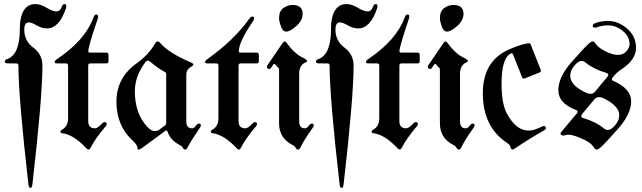

<svg xmlns="http://www.w3.org/2000/svg" viewBox="-20 -727 3163 946"><path d="M3.4 0ZM261.2 -436Q399.9 -528.8 440.9 -641.6Q446.3 -655.8 454.1 -655.8Q463.4 -655.8 463.4 -645.5Q463.4 -640.1 461.4 -634.3Q415 -497.6 415 -475.1Q415 -467.8 423.3 -467.8H503.9Q514.6 -467.8 514.6 -457V-425.3Q514.6 -414.6 503.9 -414.6H425.3Q414.6 -414.6 414.6 -403.8V-129.9Q414.6 -94.7 448.2 -94.7Q460.9 -94.7 483.4 -118.7Q489.7 -125.5 494.6 -125.5Q505.9 -125.5 505.9 -115.2Q505.9 -110.8 500 -104Q449.2 -44.4 425.3 2.9Q421.9 9.8 416.5 9.8Q411.1 9.8 404.8 2.9Q342.3 -64 286.1 -70.8Q277.8 -71.8 277.8 -77.6Q277.8 -83.5 283.2 -86.4Q315.4 -104 315.4 -142.6V-403.8Q315.4 -414.6 305.7 -414.6H262.2Q249.5 -414.6 249.5 -421.4Q249.5 -428.2 261.2 -436ZM15.6 -436Q77.6 -458.5 77.6 -581.1Q77.6 -662.1 109.9 -690.9Q127.4 -707 153.6 -707Q179.7 -707 209.2 -689Q238.8 -670.9 257.8 -670.9Q276.9 -670.9 284.2 -692.9Q289.1 -707 297.4 -707Q306.6 -707 306.6 -696.8Q306.6 -691.4 304.7 -685.5Q271.5 -586.9 211.4 -586.9Q186.5 -586.9 160.9 -601.8Q135.3 -616.7 122.1 -616.7Q99.6 -616.7 99.6 -581.1Q99.6 -525.4 144.3 -492.2Q189 -459 189 -403.8Q189 -248.5 139.6 182.1Q137.7 198.7 129.9 198.7Q122.1 198.7 120.1 182.1Q70.8 -248.5 70.8 -403.8Q70.8 -414.6 60.5 -414.6H19Q3.4 -414.6 3.4 -423.1Q3.4 -431.6 15.6 -436Z M653.3 -415Q713.4 -458 745.6 -515.1Q750 -522.9 756.6 -522.9Q763.2 -522.9 770 -514.6Q810.5 -466.3 922.4 -418.5Q932.6 -414.1 932.6 -408.9Q932.6 -403.8 920.4 -397Q897.9 -384.3 897.9 -358.4V-128.4Q897.9 -94.7 926.3 -94.7Q936 -94.7 944.3 -106.4Q952.6 -118.2 960.9 -118.2Q969.7 -118.2 969.7 -108.4Q969.7 -104 961.9 -93.3Q921.9 -34.7 903.3 1Q898.9 9.8 891.8 9.8Q884.8 9.8 880.9 1.5Q877 -6.8 865.2 -12.7Q819.3 -36.1 804.7 -80.1Q803.2 -84.5 800.3 -84.5Q797.4 -84.5 793.5 -81.5L680.7 1.5Q669.4 9.8 663.3 9.8Q657.2 9.8 657.2 1Q657.2 -12.7 630.4 -37.6Q553.7 -109.4 553.7 -226.6Q553.7 -343.8 653.3 -415ZM644.5 -277.8Q644.5 -168.9 703.6 -104.5Q725.1 -81.1 740.2 -81.1Q755.4 -81.1 764.6 -87.9L793.5 -109.4Q798.8 -113.3 798.8 -119.6V-363.3Q798.8 -369.1 793 -372.1Q761.2 -388.2 720.2 -422.9Q713.9 -428.2 708 -428.2Q702.1 -428.2 697.3 -421.9Q644.5 -352.5 644.5 -277.8Z M1002 -436Q1132.8 -528.8 1207.5 -633.8Q1215.8 -645.5 1223.1 -645.5Q1232.4 -645.5 1232.4 -635.7Q1232.4 -630.4 1225.1 -620.6Q1156.7 -520 1156.7 -474.6Q1156.7 -467.8 1164.1 -467.8H1244.6Q1255.4 -467.8 1255.4 -457V-425.3Q1255.4 -414.6 1244.6 -414.6H1166Q1155.3 -414.6 1155.3 -403.8V-129.9Q1155.3 -94.7 1189 -94.7Q1201.7 -94.7 1224.1 -118.7Q1230.5 -125.5 1235.4 -125.5Q1246.6 -125.5 1246.6 -115.2Q1246.6 -110.8 1240.7 -104Q1189.9 -44.4 1166 2.9Q1162.6 9.8 1157.2 9.8Q1151.9 9.8 1145.5 2.9Q1083 -64 1026.9 -70.8Q1018.6 -71.8 1018.6 -77.6Q1018.6 -83.5 1023.9 -86.4Q1056.2 -104 1056.2 -142.6V-403.8Q1056.2 -414.6 1046.4 -414.6H1002.9Q990.2 -414.6 990.2 -421.1Q990.2 -427.7 1002 -436Z M1295.4 0ZM1355 -637.2Q1355 -672.4 1376.5 -687.5Q1397.9 -702.6 1421.4 -702.6Q1471.2 -702.6 1471.2 -658.7Q1471.2 -626.5 1440.2 -598.9Q1409.2 -571.3 1390.1 -571.3Q1373 -571.3 1364 -596.9Q1355 -622.6 1355 -637.2ZM1295.4 -397.9Q1295.4 -401.9 1298.3 -406.2L1373.5 -516.6Q1377.9 -522.9 1382.3 -522.9Q1386.7 -522.9 1390.6 -517.6Q1429.7 -464.8 1462.9 -447.8Q1493.2 -432.6 1493.2 -427.5Q1493.2 -422.4 1485.8 -419.4Q1454.1 -406.7 1454.1 -363.3V-128.4Q1454.1 -94.7 1482.4 -94.7Q1492.2 -94.7 1500.5 -106.4Q1508.8 -118.2 1517.1 -118.2Q1525.9 -118.2 1525.9 -108.4Q1525.9 -104 1518.1 -93.3Q1480.5 -41.5 1459.5 1Q1455.1 9.8 1448 9.8Q1440.9 9.8 1437 1.5Q1433.1 -6.8 1421.4 -12.7Q1355 -45.9 1355 -119.6V-383.3Q1355 -390.1 1351.1 -393.6Q1342.8 -400.9 1336.4 -409.2Q1334.5 -412.1 1331.5 -412.1Q1329.1 -412.1 1326.2 -408.2L1316.9 -394.5Q1312 -387.2 1307.1 -387.2Q1295.4 -387.2 1295.4 -397.9Z M1536.6 0ZM1794.4 -436Q1933.1 -528.8 1974.1 -641.6Q1979.5 -655.8 1987.3 -655.8Q1996.6 -655.8 1996.6 -645.5Q1996.6 -640.1 1994.6 -634.3Q1948.2 -497.6 1948.2 -475.1Q1948.2 -467.8 1956.5 -467.8H2037.1Q2047.9 -467.8 2047.9 -457V-425.3Q2047.9 -414.6 2037.1 -414.6H1958.5Q1947.8 -414.6 1947.8 -403.8V-129.9Q1947.8 -94.7 1981.4 -94.7Q1994.1 -94.7 2016.6 -118.7Q2022.9 -125.5 2027.8 -125.5Q2039.1 -125.5 2039.1 -115.2Q2039.1 -110.8 2033.2 -104Q1982.4 -44.4 1958.5 2.9Q1955.1 9.8 1949.7 9.8Q1944.3 9.8 1938 2.9Q1875.5 -64 1819.3 -70.8Q1811 -71.8 1811 -77.6Q1811 -83.5 1816.4 -86.4Q1848.6 -104 1848.6 -142.6V-403.8Q1848.6 -414.6 1838.9 -414.6H1795.4Q1782.7 -414.6 1782.7 -421.4Q1782.7 -428.2 1794.4 -436ZM1548.8 -436Q1610.8 -458.5 1610.8 -581.1Q1610.8 -662.1 1643.1 -690.9Q1660.6 -707 1686.8 -707Q1712.9 -707 1742.4 -689Q1772 -670.9 1791 -670.9Q1810.1 -670.9 1817.4 -692.9Q1822.3 -707 1830.6 -707Q1839.8 -707 1839.8 -696.8Q1839.8 -691.4 1837.9 -685.5Q1804.7 -586.9 1744.6 -586.9Q1719.7 -586.9 1694.1 -601.8Q1668.5 -616.7 1655.3 -616.7Q1632.8 -616.7 1632.8 -581.1Q1632.8 -525.4 1677.5 -492.2Q1722.2 -459 1722.2 -403.8Q1722.2 -248.5 1672.9 182.1Q1670.9 198.7 1663.1 198.7Q1655.3 198.7 1653.3 182.1Q1604 -248.5 1604 -403.8Q1604 -414.6 1593.8 -414.6H1552.2Q1536.6 -414.6 1536.6 -423.1Q1536.6 -431.6 1548.8 -436Z M2087.9 0ZM2147.5 -637.2Q2147.5 -672.4 2168.9 -687.5Q2190.4 -702.6 2213.9 -702.6Q2263.7 -702.6 2263.7 -658.7Q2263.7 -626.5 2232.7 -598.9Q2201.7 -571.3 2182.6 -571.3Q2165.5 -571.3 2156.5 -596.9Q2147.5 -622.6 2147.5 -637.2ZM2087.9 -397.9Q2087.9 -401.9 2090.8 -406.2L2166 -516.6Q2170.4 -522.9 2174.8 -522.9Q2179.2 -522.9 2183.1 -517.6Q2222.2 -464.8 2255.4 -447.8Q2285.6 -432.6 2285.6 -427.5Q2285.6 -422.4 2278.3 -419.4Q2246.6 -406.7 2246.6 -363.3V-128.4Q2246.6 -94.7 2274.9 -94.7Q2284.7 -94.7 2293 -106.4Q2301.3 -118.2 2309.6 -118.2Q2318.4 -118.2 2318.4 -108.4Q2318.4 -104 2310.5 -93.3Q2272.9 -41.5 2252 1Q2247.6 9.8 2240.5 9.8Q2233.4 9.8 2229.5 1.5Q2225.6 -6.8 2213.9 -12.7Q2147.5 -45.9 2147.5 -119.6V-383.3Q2147.5 -390.1 2143.6 -393.6Q2135.3 -400.9 2128.9 -409.2Q2127 -412.1 2124 -412.1Q2121.6 -412.1 2118.7 -408.2L2109.4 -394.5Q2104.5 -387.2 2099.6 -387.2Q2087.9 -387.2 2087.9 -397.9Z M2358.9 -267.1Q2358.9 -427.7 2489.3 -483.9Q2557.6 -513.7 2588.9 -513.7Q2592.3 -513.7 2593.8 -510.3L2644 -383.8Q2645 -381.3 2645 -378.9Q2645 -372.6 2637.7 -369.6L2565.9 -340.8Q2563.5 -339.8 2561 -339.8Q2554.7 -339.8 2551.8 -347.7L2507.3 -459.5Q2505.4 -464.4 2502.9 -464.4Q2500.5 -464.4 2499 -463.9Q2451.2 -444.8 2451.2 -314Q2451.2 -216.8 2477.5 -167.5Q2522.5 -83.5 2585 -83.5Q2610.4 -83.5 2649.4 -103Q2656.2 -106.4 2659.2 -106.4Q2669.4 -106.4 2669.4 -94.7Q2669.4 -89.4 2660.6 -84.5Q2588.4 -43.9 2518.6 3.4Q2509.3 9.8 2503.9 9.8Q2498.5 9.8 2495.4 -2Q2492.2 -13.7 2481 -21Q2358.9 -100.1 2358.9 -267.1Z M2883.3 -514.2Q2893.1 -522.9 2900.4 -522.9Q2907.7 -522.9 2915.5 -510.7Q2927.2 -492.7 2962.4 -474.6Q2997.6 -456.5 3024.4 -456.5Q3051.3 -456.5 3066.7 -474.6Q3082 -492.7 3082 -508.8Q3082 -546.9 3048.8 -574.5Q3015.6 -602.1 2975.1 -602.1Q2946.8 -602.1 2921.4 -592.8Q2916.5 -590.8 2910.6 -590.8Q2900.4 -590.8 2900.4 -600.1Q2900.4 -607.9 2912.1 -612.8Q2942.4 -624 2975.1 -624Q3026.4 -624 3070.1 -585.9Q3113.8 -547.9 3113.8 -490.7Q3113.8 -433.6 3044.4 -387.2Q3019.5 -370.6 3007.8 -356.4L2998.5 -345.2Q2994.6 -340.3 2994.6 -335.9Q2994.6 -331.5 3002.4 -328.1Q3089.8 -290 3089.8 -228.3Q3089.8 -166.5 3027.3 -95Q2964.8 -23.4 2937.5 1Q2927.7 9.8 2920.2 9.8Q2912.6 9.8 2904.8 -2.4Q2892.6 -22.5 2859.4 -38.1Q2806.6 -63.5 2779.8 -63.5Q2772.5 -63.5 2766.6 -61.3Q2760.7 -59.1 2755.1 -59.1Q2749.5 -59.1 2745.6 -62Q2741.7 -64.9 2741.7 -68.4Q2741.7 -71.8 2745.6 -76.7L2821.8 -168Q2825.7 -172.9 2825.7 -177.5Q2825.7 -182.1 2817.9 -185.1Q2731 -217.8 2731 -282Q2731 -346.2 2793.5 -418Q2856 -489.7 2883.3 -514.2ZM2789.6 -354Q2789.6 -305.7 2868.7 -269.5Q2879.4 -264.6 2891.1 -264.6Q2902.8 -264.6 2913.6 -277.3L2970.2 -345.7Q2977.1 -353 2977.1 -358.9Q2977.1 -364.7 2966.3 -368.2Q2906.7 -385.3 2864.7 -418.9Q2855 -426.8 2845.2 -426.8Q2829.1 -426.8 2809.3 -402.8Q2789.6 -378.9 2789.6 -354ZM2854.5 -145Q2914.1 -127.9 2955.6 -94.2Q2965.3 -86.4 2975.1 -86.4Q2991.2 -86.4 3011.2 -110.4Q3031.2 -134.3 3031.2 -159.2Q3031.2 -205.6 2952.1 -243.7Q2941.4 -248.5 2929.7 -248.5Q2918 -248.5 2907.2 -235.8L2850.1 -167.5Q2843.8 -160.2 2843.8 -154.1Q2843.8 -147.9 2854.5 -145Z"/></svg>

Font: UnifrakturMaguntia19
Style: Book
Weight: 400
Designer: j. 'mach' wust, Gerrit Ansmann, Georg Duffner, based on a font by Peter Wiegel, original typeface by Carl Albert Fahrenw
Version: Version 2017-03-19